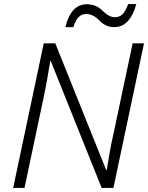

<svg xmlns="http://www.w3.org/2000/svg" viewBox="-20 -928 731 948"><path d="M45 0H101L195 -445Q205 -492 213.5 -540Q222 -588 228 -626H231L482 0H540L691 -714H635L540 -266Q530 -223 521.5 -174.5Q513 -126 507 -89H504L253 -714H196ZM303 -794H342Q354 -831 369.5 -845Q385 -859 405 -859Q440 -859 471 -826.5Q502 -794 544 -794Q622 -794 653 -908H613Q599 -870 584 -856.5Q569 -843 547 -843Q518 -843 486.5 -875Q455 -907 409 -907Q330 -907 303 -794Z"/></svg>

Font: Noto Sans UI Light
Style: Italic
Weight: 300
Italic angle: -12°
Designer: Monotype Design Team
Foundry: Monotype Imaging Inc.
Version: Version 1.901